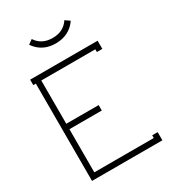

<svg xmlns="http://www.w3.org/2000/svg" viewBox="-208 -987 987 1099"><g transform="rotate(-30 285.5 -438.0)"><path d="M286 -821C239 -821 203 -838 178 -876L149 -855C166 -830 204 -785 286 -785C368 -785 407 -830 424 -855L394 -876C369 -838 333 -821 286 -821ZM464 -643V-625H500V-679H54V-643H71V0H536V-54H500V-36H107V-321H321V-357H107V-643Z"/></g></svg>

Font: Rawengulk
Style: Regular
Weight: 400
Version: Version 0.9